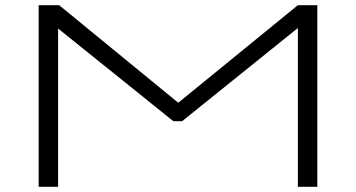

<svg xmlns="http://www.w3.org/2000/svg" viewBox="-20 -720 1371 740"><path d="M129 0V-700H208L667 -324L1128 -700H1203V0H1128V-612L682 -253H648L204 -610V0Z"/></svg>

Font: Georama ExtraExtended Light
Style: Regular
Weight: 300
Width: 8
Designer: Jean-Baptiste Levee
Foundry: Production Type
Version: Version 1.000